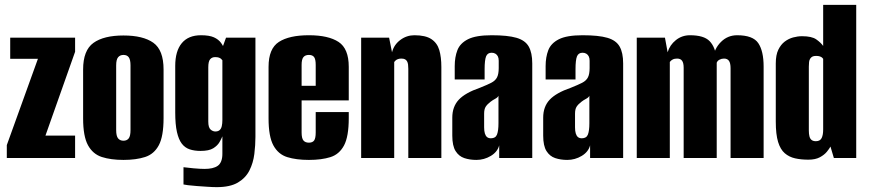

<svg xmlns="http://www.w3.org/2000/svg" viewBox="-20 -650 3574 790"><path d="M8 0V-53L136 -408H22V-495H289V-437L167 -92H289V0Z M488 8Q436 8 399 -4Q362 -16 342 -52.5Q322 -89 322 -163V-364Q322 -443 364.5 -473.5Q407 -504 488 -504Q569 -504 611 -474Q653 -444 653 -364V-164Q653 -89 633.5 -52.5Q614 -16 577 -4Q540 8 488 8ZM488 -71Q502 -71 509.5 -80.5Q517 -90 517 -115V-381Q517 -404 510 -414Q503 -424 488 -424Q474 -424 466 -414.5Q458 -405 458 -381V-115Q458 -90 466 -80.5Q474 -71 488 -71Z M872 120Q856 120 834 118.5Q812 117 790.5 115.5Q769 114 753.5 112Q738 110 735 109V38Q749 40 776.5 42.5Q804 45 822 45Q839 45 852.5 42Q866 39 875.5 32.5Q885 26 890 13.5Q895 1 895 -17V-89Q891 -79 883 -65Q875 -51 857.5 -40Q840 -29 805 -29Q780 -29 760.5 -35.5Q741 -42 728 -59Q715 -76 708 -107Q701 -138 701 -187V-379Q701 -440 728 -472.5Q755 -505 807 -505Q841 -505 860 -496.5Q879 -488 889.5 -473.5Q900 -459 907 -440L889 -437L910 -495H1031V-87Q1031 -53 1026.5 -16.5Q1022 20 1006.5 51Q991 82 959 101Q927 120 872 120ZM866 -109Q877 -109 883.5 -114.5Q890 -120 892.5 -131Q895 -142 895 -156V-402Q893 -405 889.5 -408Q886 -411 880.5 -413Q875 -415 865 -415Q852 -415 844.5 -406Q837 -397 837 -373V-150Q837 -137 839.5 -129Q842 -121 846.5 -117Q851 -113 856 -111Q861 -109 866 -109Z M1251 8Q1199 8 1162 -3.5Q1125 -15 1105 -51.5Q1085 -88 1085 -163V-375Q1085 -450 1127.5 -477.5Q1170 -505 1251 -505Q1331 -505 1373 -477.5Q1415 -450 1415 -375V-237H1221V-105Q1221 -81 1228.5 -72Q1236 -63 1251 -63Q1266 -63 1272.5 -72Q1279 -81 1279 -105V-189H1415V-164Q1415 -88 1395.5 -51.5Q1376 -15 1339.5 -3.5Q1303 8 1251 8ZM1221 -297H1279V-383Q1279 -406 1272.5 -415Q1266 -424 1251 -424Q1236 -424 1228.5 -415Q1221 -406 1221 -383Z M1466 0V-495H1581L1593 -435Q1601 -466 1627 -485.5Q1653 -505 1685 -505Q1731 -505 1755 -489Q1779 -473 1787.5 -444Q1796 -415 1796 -374V0H1660V-367Q1660 -377 1659 -384.5Q1658 -392 1655 -397.5Q1652 -403 1646.5 -406Q1641 -409 1631 -409Q1624 -409 1618 -407Q1612 -405 1608 -401.5Q1604 -398 1602 -395V0Z M1940 8Q1913 8 1890.5 0.5Q1868 -7 1854.5 -28.5Q1841 -50 1841 -92V-166Q1841 -211 1867.5 -239.5Q1894 -268 1955 -289Q1985 -301 2001.5 -309.5Q2018 -318 2025 -331.5Q2032 -345 2032 -370V-400Q2032 -411 2028.5 -418Q2025 -425 2018.5 -429Q2012 -433 2003 -433Q1986 -433 1980 -418Q1974 -403 1974 -365V-323H1851V-378Q1851 -415 1862 -443.5Q1873 -472 1905.5 -488.5Q1938 -505 2003 -505Q2069 -505 2105 -494.5Q2141 -484 2155.5 -458.5Q2170 -433 2170 -389V0H2034V-52Q2027 -25 1999.5 -8.5Q1972 8 1940 8ZM2000 -81Q2019 -81 2025 -96.5Q2031 -112 2031 -143V-256Q2028 -249 2017.5 -243.5Q2007 -238 1998 -231Q1985 -221 1978.5 -211Q1972 -201 1972 -182V-126Q1972 -111 1975 -101Q1978 -91 1984 -86Q1990 -81 2000 -81Z M2314 8Q2287 8 2264.5 0.5Q2242 -7 2228.5 -28.5Q2215 -50 2215 -92V-166Q2215 -211 2241.5 -239.5Q2268 -268 2329 -289Q2359 -301 2375.5 -309.5Q2392 -318 2399 -331.5Q2406 -345 2406 -370V-400Q2406 -411 2402.5 -418Q2399 -425 2392.5 -429Q2386 -433 2377 -433Q2360 -433 2354 -418Q2348 -403 2348 -365V-323H2225V-378Q2225 -415 2236 -443.5Q2247 -472 2279.5 -488.5Q2312 -505 2377 -505Q2443 -505 2479 -494.5Q2515 -484 2529.5 -458.5Q2544 -433 2544 -389V0H2408V-52Q2401 -25 2373.5 -8.5Q2346 8 2314 8ZM2374 -81Q2393 -81 2399 -96.5Q2405 -112 2405 -143V-256Q2402 -249 2391.5 -243.5Q2381 -238 2372 -231Q2359 -221 2352.5 -211Q2346 -201 2346 -182V-126Q2346 -111 2349 -101Q2352 -91 2358 -86Q2364 -81 2374 -81Z M2600 0V-495H2716L2727 -435Q2736 -465 2761 -485Q2786 -505 2819 -505Q2876 -505 2899.5 -481Q2923 -457 2928 -411H2914Q2919 -450 2946.5 -477.5Q2974 -505 3013 -505Q3078 -505 3100 -472.5Q3122 -440 3122 -376V0H2986V-369Q2986 -390 2979.5 -399.5Q2973 -409 2959 -409Q2949 -409 2940.5 -404.5Q2932 -400 2929 -392V0H2793V-371Q2793 -391 2786.5 -400Q2780 -409 2766 -409Q2755 -409 2747.5 -405Q2740 -401 2736 -395V0Z M3306 7Q3276 7 3251.5 1.5Q3227 -4 3209 -19.5Q3191 -35 3181.5 -66Q3172 -97 3172 -150V-389Q3172 -424 3182.5 -445.5Q3193 -467 3209 -479Q3225 -491 3243.5 -496Q3262 -501 3280 -501Q3320 -501 3338.5 -488Q3357 -475 3367 -461V-630H3503V0H3411L3397 -47Q3393 -39 3382.5 -26Q3372 -13 3353.5 -3Q3335 7 3306 7ZM3337 -69Q3346 -69 3352 -72.5Q3358 -76 3361 -82.5Q3364 -89 3365.5 -97.5Q3367 -106 3367 -118V-408Q3366 -410 3362.5 -413Q3359 -416 3353 -418Q3347 -420 3338 -420Q3328 -420 3322.5 -417Q3317 -414 3313.5 -408.5Q3310 -403 3309 -395Q3308 -387 3308 -376V-113Q3308 -99 3310.5 -89Q3313 -79 3319.5 -74Q3326 -69 3337 -69Z"/></svg>

Font: Alumni Sans ExtraBold
Style: Regular
Weight: 800
Designer: Robert E. Leuschke
Foundry: Robert E. Leuschke
Version: Version 1.018